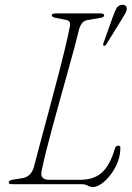

<svg xmlns="http://www.w3.org/2000/svg" viewBox="-20 -755 540 787"><path d="M315 0H32Q12.5 0 16.5 -9Q17 -17 38 -19.5L70.5 -24.5Q106 -29.5 118.5 -68.5Q128.5 -108.5 144.5 -167.8Q160.5 -227 178.8 -295.2Q197 -363.5 214.8 -431Q232.5 -498.5 246.2 -555.2Q260 -612 266.5 -647.5Q271 -669.5 251 -673.5L210 -681.5Q192 -684.5 192 -693Q192 -700 210 -700H392Q407 -700 407 -692Q407 -683.5 387 -681L343.5 -673.5Q328 -672 319.2 -663.2Q310.5 -654.5 305 -638Q298.5 -610 286.2 -564.2Q274 -518.5 258.2 -462.2Q242.5 -406 226 -346.8Q209.5 -287.5 194.2 -231.2Q179 -175 167.5 -128.8Q156 -82.5 150.5 -54Q142.5 -18 182.5 -18H309Q364.5 -18 397.5 -47.5Q430.5 -77 450.5 -144.5Q454 -158 464.5 -158Q473.5 -158 473.5 -149Q473.5 -110 454.8 -73.2Q436 -36.5 409.5 -12.5Q383 11.5 360 11.5Q349 11.5 339.2 5.8Q329.5 0 315 0ZM441.5 -683.5Q450 -707 456.8 -719.8Q463.5 -732.5 477.5 -735Q487 -736.5 493.2 -732.5Q499.5 -728.5 499.5 -720Q500 -712 494.2 -701.2Q488.5 -690.5 480.5 -678L415.5 -573Q411 -566 405.5 -567.5Q401 -568.5 404 -578Z"/></svg>

Font: Fraunces 9pt S000 Thin
Style: Italic
Weight: 100
Italic angle: -16°
Version: Version 1.000; ttfautohint (v1.8.3)